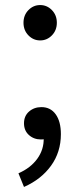

<svg xmlns="http://www.w3.org/2000/svg" viewBox="-20 -550 318 760"><path d="M73 -460Q73 -490 92.5 -510Q112 -530 139 -530Q166 -530 185.5 -510Q205 -490 205 -460Q205 -430 185.5 -410Q166 -390 139 -390Q112 -390 92.5 -410Q73 -430 73 -460ZM153 -3 143 -85 188 -18Q171 2 142 2Q114 2 94.5 -15.5Q75 -33 75 -62Q75 -91 95 -108.5Q115 -126 144 -126Q180 -126 200.5 -97.5Q221 -69 221 -19Q221 52 182 106Q143 160 75 190L53 136Q101 115 127.5 78.5Q154 42 153 -3Z"/></svg>

Font: Merged Yaku Han JP
Style: Regular
Weight: 400
Designer: Ryoko NISHIZUKA 西塚涼子 (kana, bopomofo & ideographs); Paul D. Hunt (Latin, Greek & Cyrillic); Sandoll Communications 산돌커뮤니
Foundry: Adobe
Version: Version 2.004